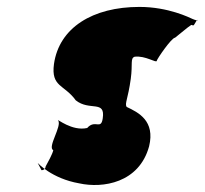

<svg xmlns="http://www.w3.org/2000/svg" viewBox="-20 -548 592 555"><path d="M383 -528C248 -528 151 -468 136 -363C127 -296 166 -304 199 -258C239 -226 285 -260 277 -206C272 -171 255 -204 232 -178C188 -168 144 -206 148 -200C160 -184 116 -122 134 -114C132 -103 118 -78 112 -67C111 -59 106 -56 100 -56L89 -77C89 -77 129 -32 209 -18C277 -3 382 -19 411 -125C429 -199 380 -223 346 -239C340 -249 350 -262 358 -320C364 -364 356 -379 369 -384C400 -388 432 -365 433 -372C434 -378 476 -439 486 -439C498 -448 523 -470 533 -476C542 -473 539 -474 548 -488C552 -495 558 -484 537 -493C528 -497 467 -528 383 -528Z"/></svg>

Font: Hussar Przerywany
Style: Obl
Weight: 400
Foundry: Cannot Into Space Fonts
Version: Version 0.982